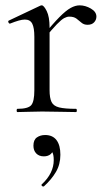

<svg xmlns="http://www.w3.org/2000/svg" viewBox="-20 -415 404 711"><path d="M143.4 -271 138.6 -281.6Q176 -327.4 200.2 -351.8Q224.4 -376.2 241.8 -385.7Q259.2 -395.2 275 -395.2Q296 -395.2 316.5 -383.3Q337 -371.4 337 -353.6Q337 -341.4 328.5 -332.3Q320 -323.2 304.4 -323.2Q290.6 -323.2 281.7 -331Q272.8 -338.8 263.1 -346.1Q253.4 -353.4 236.6 -353.4Q228 -353.4 217.9 -348.1Q207.8 -342.8 190.7 -325.3Q173.6 -307.8 143.4 -271ZM44.6 0Q41.6 0 41.6 -6Q41.6 -12 44.6 -12Q83.6 -12 95.4 -25.3Q107.2 -38.6 107.2 -81V-278.6Q107.2 -312 99.4 -327.3Q91.6 -342.6 72.2 -342.6Q62.4 -342.6 48.8 -338.7Q35.2 -334.8 17.8 -327.8Q13.8 -326.6 11.4 -331.8Q9 -337 12.6 -338.8L129.2 -394Q132 -395.2 134.6 -395.2Q142.4 -395.2 153 -374Q163.6 -352.8 163.6 -312.6V-81Q163.6 -52.6 170.8 -37.5Q178 -22.4 199.1 -17.2Q220.2 -12 261.4 -12Q264.6 -12 264.6 -6Q264.6 0 261.4 0Q236.8 0 204.3 -1Q171.8 -2 135.8 -2Q110.2 -2 86.2 -1Q62.2 0 44.6 0ZM142.8 275Q138.8 277 135.3 273.3Q131.8 269.6 135 267.4Q157 247 168 224.5Q179 202 179 178Q179 155.8 172.8 147.6Q166.6 139.4 157.4 135.2L175.6 129Q178.2 146.4 168.3 155.2Q158.4 164 142.4 164Q124.6 164 114.2 153.2Q103.8 142.4 103.8 124.6Q103.8 102.8 116.6 93.9Q129.4 85 147.2 85Q175 85 189.3 103.9Q203.6 122.8 203.6 158Q203.6 193.6 187.2 221.6Q170.8 249.6 142.8 275Z"/></svg>

Font: Cormorant Infant Light
Style: Regular
Weight: 300
Designer: Christian Thalmann (Catharsis Fonts)
Foundry: Catharsis Fonts
Version: Version 4.001